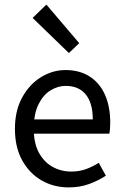

<svg xmlns="http://www.w3.org/2000/svg" viewBox="-20 -804 537 836"><path d="M279 12Q214 12 161 -18.5Q108 -49 76.5 -106Q45 -163 45 -243Q45 -322 76.5 -379.5Q108 -437 158.5 -468Q209 -499 265 -499Q327 -499 371 -470.5Q415 -442 437.5 -390.5Q460 -339 460 -270Q460 -257 459 -244Q458 -231 456 -222H113L112 -284H384Q384 -355 353.5 -392.5Q323 -430 266 -430Q232 -430 200 -410.5Q168 -391 147.5 -349.5Q127 -308 127 -243Q127 -180 149.5 -139Q172 -98 209 -77.5Q246 -57 290 -57Q325 -57 354 -67.5Q383 -78 410 -95L441 -39Q409 -18 368.5 -3Q328 12 279 12ZM280 -573 122 -726 182 -784 325 -616Z"/></svg>

Font: Assistant ExtraLight Medium
Style: Regular
Weight: 500
Version: Version 3.000